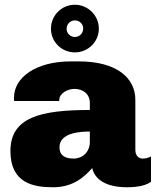

<svg xmlns="http://www.w3.org/2000/svg" viewBox="-20 -780 664 810"><path d="M296 -760C240 -760 195 -715 195 -659C195 -602 241 -559 296 -559C352 -559 397 -604 397 -659C397 -715 351 -760 296 -760ZM296 -694C315 -694 331 -679 331 -660C331 -640 316 -624 296 -624C277 -624 261 -639 261 -658C261 -678 276 -694 296 -694ZM312 -521H279C131 -521 39 -453 39 -368C39 -362 39 -357 40 -354H230V-358C230 -386 265 -405 294 -405C330 -405 359 -384 359 -345V-316C151 -316 24 -285 24 -143C24 -7 121 10 204 10C286 10 334 -31 369 -71C380 -23 427 10 516 10C568 10 599 0 617 -13V-120C606 -114 594 -111 582 -111C567 -111 551 -121 551 -148V-359C551 -451 473 -521 312 -521ZM359 -225V-181C359 -138 327 -111 291 -111C260 -111 231 -120 231 -159C231 -198 267 -225 359 -225Z"/></svg>

Font: Chivo Light
Style: Bold
Weight: 900
Designer: Hector Gatti
Foundry: Omnibus-Type
Version: Version 1.003;PS 001.003;hotconv 1.0.70;makeotf.lib2.5.58329